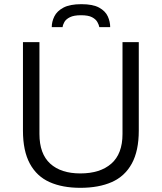

<svg xmlns="http://www.w3.org/2000/svg" viewBox="-20 -888 775 920"><path d="M365 12Q279 12 217.5 -15.5Q156 -43 123 -104Q90 -165 90 -262V-686H169V-246Q169 -151 220.5 -104Q272 -57 365 -57Q460 -57 513.5 -104Q567 -151 567 -246V-686H645V-262Q645 -165 611.5 -104Q578 -43 515.5 -15.5Q453 12 365 12ZM228 -758Q228 -784 240.5 -809.5Q253 -835 284 -851.5Q315 -868 370 -868Q425 -868 455 -851.5Q485 -835 496.5 -809.5Q508 -784 508 -758H456Q454 -769 446.5 -782.5Q439 -796 421 -805.5Q403 -815 368 -815Q334 -815 315 -805.5Q296 -796 288.5 -782.5Q281 -769 280 -758Z"/></svg>

Font: Archivo SemiBold Light
Style: Regular
Weight: 300
Version: Version 2.001